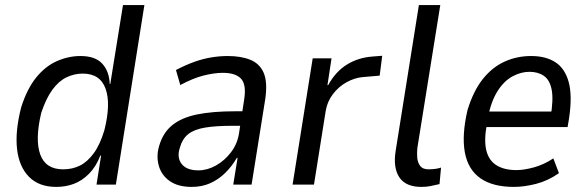

<svg xmlns="http://www.w3.org/2000/svg" viewBox="-20 -725 2310 754"><path d="M201 9Q133 9 94 -30.5Q55 -70 47 -139.5Q39 -209 63 -303Q86 -376 122 -420.5Q158 -465 203.5 -485Q249 -505 296 -505Q354 -505 381.5 -475Q409 -445 411 -395H413L463 -705H547L435 0H359L377 -114H374Q357 -70 329.5 -42.5Q302 -15 270 -3Q238 9 201 9ZM228 -60Q264 -60 293.5 -74.5Q323 -89 348 -123Q373 -157 390 -214Q416 -318 394.5 -377Q373 -436 305 -436Q272 -436 241.5 -421.5Q211 -407 186 -373Q161 -339 142 -282Q117 -177 138 -118.5Q159 -60 228 -60Z M733 9Q679 9 646.5 -14Q614 -37 603.5 -74.5Q593 -112 605 -152Q620 -204 656.5 -233.5Q693 -263 753.5 -275.5Q814 -288 904 -288H946L938 -231H891Q828 -231 785.5 -224Q743 -217 719.5 -198.5Q696 -180 686 -144Q674 -106 693.5 -81Q713 -56 759 -56Q794 -56 828 -75Q862 -94 887.5 -127.5Q913 -161 919 -204L939 -335Q948 -393 926.5 -416Q905 -439 855 -439Q822 -439 780 -428.5Q738 -418 688 -391L671 -450Q707 -469 741.5 -481.5Q776 -494 809.5 -499.5Q843 -505 874 -505Q927 -505 963.5 -490Q1000 -475 1015.5 -439Q1031 -403 1022 -338L968 0H896L913 -105H910Q891 -72 864.5 -46Q838 -20 805.5 -5.5Q773 9 733 9Z M1129 0 1208 -496H1282L1266 -391H1269Q1298 -444 1342.5 -471.5Q1387 -499 1443 -503L1481 -506L1471 -428L1402 -422Q1372 -419 1341 -402Q1310 -385 1287.5 -355.5Q1265 -326 1259 -289L1213 0Z M1635 9Q1573 9 1548 -29Q1523 -67 1534 -134L1625 -705H1709L1619 -144Q1617 -125 1618.5 -106Q1620 -87 1630 -73.5Q1640 -60 1663 -60Q1676 -60 1690.5 -62Q1705 -64 1712 -67L1706 -2Q1684 3 1669 6Q1654 9 1635 9Z M1998 9Q1915 9 1866.5 -25Q1818 -59 1805.5 -126.5Q1793 -194 1816 -293Q1839 -368 1876 -414.5Q1913 -461 1961.5 -483Q2010 -505 2066 -505Q2123 -505 2160.5 -481Q2198 -457 2213 -404Q2228 -351 2215 -262L2209 -226H1872L1882 -287H2163L2142 -264Q2154 -334 2146.5 -372.5Q2139 -411 2116 -427Q2093 -443 2059 -443Q2026 -443 1992.5 -425Q1959 -407 1933.5 -366.5Q1908 -326 1895 -259L1892 -238Q1880 -173 1890 -133.5Q1900 -94 1930.5 -75.5Q1961 -57 2008 -57Q2037 -57 2076 -67.5Q2115 -78 2153 -103L2175 -45Q2132 -15 2085.5 -3Q2039 9 1998 9Z"/></svg>

Font: Nunito Sans 7pt Condensed
Style: Italic
Weight: 400
Width: 3
Italic angle: -9°
Designer: Vernon Adams
Foundry: Vernon Adams
Version: Version 3.101;gftools[0.9.27]